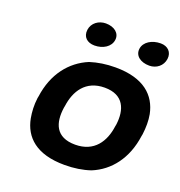

<svg xmlns="http://www.w3.org/2000/svg" viewBox="-133 -841 903 964"><g transform="rotate(20 318.5 -359.5)"><path d="M77 -269 75 -259C70 -220 72 -185 78 -152C96 -58 165 10 317 10C367 10 413 3 454 -11C547 -49 614 -134 631 -259L633 -269C638 -308 638 -343 632 -376C613 -470 543 -538 391 -538C341 -538 297 -531 256 -518C162 -479 94 -394 77 -269ZM492 -269 490 -259C479 -176 434 -104 332 -104C227 -104 204 -175 216 -259L218 -269C229 -351 273 -424 375 -424C477 -424 503 -352 492 -269ZM253 -605C298 -605 337 -629 342 -667C347 -704 315 -729 270 -729C232 -729 198 -705 193 -667C188 -628 214 -605 253 -605ZM546 -604C584 -604 616 -629 621 -667C626 -704 601 -729 563 -729C517 -729 476 -705 471 -667C466 -629 499 -604 546 -604Z"/></g></svg>

Font: Asimov
Style: EdgeWideIt
Weight: 500
Designer: Google
Version: Version 2.000980: 2014